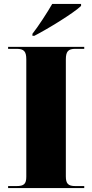

<svg xmlns="http://www.w3.org/2000/svg" viewBox="-20 -951 466 971"><path d="M144 -780V-770H154C224 -806 354 -886 390 -921V-931H244C218 -886 174 -818 144 -780ZM21 0H406V-10H361C325 -10 313 -22 313 -59V-650C313 -691 325 -704 361 -704H406V-714H21V-704H64C101 -704 113 -691 113 -651V-57C113 -21 101 -10 64 -10H21Z"/></svg>

Font: Noto Serif Display Black
Style: Regular
Weight: 900
Designer: Monotype Design Team
Foundry: Monotype Imaging Inc.
Version: Version 2.009